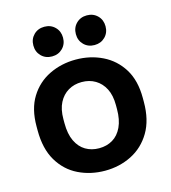

<svg xmlns="http://www.w3.org/2000/svg" viewBox="-111 -823 822 925"><g transform="rotate(-15 300.0 -361.0)"><path d="M300 12Q228 12 167.5 -17.5Q107 -47 71 -107.5Q35 -168 35 -260V-280Q35 -367 71 -425Q107 -483 167.5 -512.5Q228 -542 300 -542Q372 -542 432.5 -512.5Q493 -483 529 -425Q565 -367 565 -280V-260Q565 -170 529 -109.5Q493 -49 432.5 -18.5Q372 12 300 12ZM300 -100Q338 -100 367.5 -117.5Q397 -135 414 -171Q431 -207 431 -260V-280Q431 -329 414 -362Q397 -395 367.5 -412.5Q338 -430 300 -430Q262 -430 232.5 -412.5Q203 -395 186 -362Q169 -329 169 -280V-260Q169 -206 186 -170.5Q203 -135 232.5 -117.5Q262 -100 300 -100ZM195 -586Q163 -586 142 -607Q121 -628 121 -660Q121 -692 142 -713Q163 -734 195 -734Q227 -734 248 -713Q269 -692 269 -660Q269 -628 248 -607Q227 -586 195 -586ZM407 -586Q375 -586 354 -607Q333 -628 333 -660Q333 -692 354 -713Q375 -734 407 -734Q439 -734 460 -713Q481 -692 481 -660Q481 -628 460 -607Q439 -586 407 -586Z"/></g></svg>

Font: Golos Text SemiBold
Style: Regular
Weight: 600
Designer: A.Korolkova, Vitaly Kuzmin
Foundry: ParaType Ltd
Version: Version 2.004